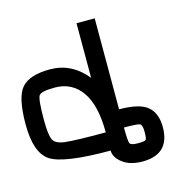

<svg xmlns="http://www.w3.org/2000/svg" viewBox="-137 -1012 1274 1274"><g transform="rotate(-15 500.0 -375.0)"><path d="M250 -500Q156.2 -500 140.6 -476.6Q125 -453.1 125 -312.5Q125 -210.9 140.6 -175.8Q156.2 -140.6 222.7 -132.8Q289.1 -125 500 -125Q500 -312.5 433.6 -406.2Q367.2 -500 250 -500ZM687.5 0Q734.4 0 742.2 -7.8Q750 -15.6 750 -62.5Q750 -109.4 734.4 -117.2Q718.8 -125 625 -125Q625 -31.2 632.8 -15.6Q640.6 0 687.5 0ZM625 -875V-250Q765.6 -250 820.3 -203.1Q875 -156.2 875 -62.5Q875 125 687.5 125Q601.6 125 550.8 85.9Q500 46.9 500 0Q179.7 0 89.8 -58.6Q0 -117.2 0 -312.5Q0 -500 54.7 -562.5Q109.4 -625 250 -625Q398.4 -625 500 -500V-875Z"/></g></svg>

Font: CraftyPE
Style: Regular
Weight: 400
Designer: Erek Butcher
Foundry: Haunted Coop
Version: Version 0.018;April 4, 2024;FontCreator 15.0.0.2962 64-bit